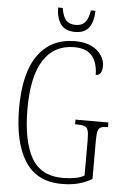

<svg xmlns="http://www.w3.org/2000/svg" viewBox="-60 -930 636 983"><g transform="rotate(5 258.0 -439.0)"><path d="M295 10Q166 10 105 -86.5Q44 -183 44 -358Q44 -540 111 -632Q178 -724 300 -724Q352 -724 385.5 -707Q419 -690 436 -664Q453 -638 453 -611Q453 -561 420 -561Q420 -596 409 -626.5Q398 -657 371.5 -675Q345 -693 299 -693Q195 -693 141 -608.5Q87 -524 87 -358Q87 -195 135.5 -108Q184 -21 298 -21Q332 -21 361 -26.5Q390 -32 408 -43V-225Q408 -258 403.5 -274Q399 -290 385.5 -295Q372 -300 347 -300H337V-324H506V-300H502Q481 -300 469.5 -295Q458 -290 454 -274Q450 -258 450 -223V-29Q416 -9 379.5 0.5Q343 10 295 10ZM295 -771Q245 -771 222 -802Q199 -833 198 -888H222Q229 -843 246 -825Q263 -807 295 -807Q325 -807 342 -824.5Q359 -842 367 -888H390Q389 -833 367 -802Q345 -771 295 -771Z"/></g></svg>

Font: Noto Serif ExtraCondensed ExtraLight
Style: Regular
Weight: 200
Width: 2
Designer: Monotype Design Team
Foundry: Monotype Imaging Inc.
Version: Version 2.015